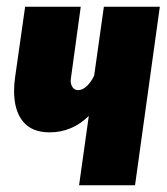

<svg xmlns="http://www.w3.org/2000/svg" viewBox="-20 -553 497 573"><path d="M383 0H216L245 -207Q195 -158 128 -158Q75 -158 48.5 -190.5Q22 -223 22 -282Q22 -301 25 -322L55 -533H221L192 -322L191 -313Q191 -300 197 -292Q203 -284 213 -284Q226 -284 238.5 -295.5Q251 -307 261 -327L290 -533H457Z"/></svg>

Font: Fira Sans Extra Condensed ExtraBold
Style: Italic
Weight: 800
Width: 3
Italic angle: -8°
Designer: Carrois Corporate & Edenspiekermann AG
Foundry: Carrois Corporate GbR & Edenspiekermann AG
Version: Version 4.203